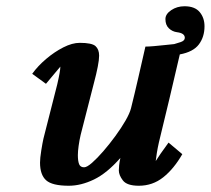

<svg xmlns="http://www.w3.org/2000/svg" viewBox="-20 -582 674 614"><path d="M509 -521Q509 -537 527.5 -549.5Q546 -562 570 -562Q603 -562 618.5 -543.5Q634 -525 634 -498Q634 -464 616 -440Q598 -416 555 -408Q539 -338 522 -267Q505 -196 488 -126Q484 -108 481.5 -92.5Q479 -77 478 -67Q489 -85 519 -126L563 -89Q536 -42 502 -15Q468 12 424 12Q386 12 373 -5Q360 -22 360 -37Q360 -43 361 -53.5Q362 -64 365 -77Q322 -28 280.5 -8Q239 12 200 12Q147 12 127.5 -5.5Q108 -23 108 -62Q108 -76 112 -101Q116 -126 119 -139L163 -312Q173 -355 173 -369Q166 -361 155 -347.5Q144 -334 127 -314L83 -346Q101 -371 127.5 -393.5Q154 -416 182.5 -430.5Q211 -445 235 -445Q274 -445 285.5 -434.5Q297 -424 297 -404Q297 -391 292.5 -368Q288 -345 281 -319L238 -151Q234 -134 231.5 -116Q229 -98 229 -86Q229 -67 233 -57Q237 -47 249 -47Q258 -47 274.5 -61.5Q291 -76 310.5 -98.5Q330 -121 349 -147Q368 -173 381.5 -196.5Q395 -220 399 -236Q411 -284 422.5 -334.5Q434 -385 445 -433Q455 -433 472.5 -434.5Q490 -436 508 -438Q526 -440 537 -441Q545 -443 558 -447.5Q571 -452 571 -461Q571 -476 546 -479Q531 -481 520 -491.5Q509 -502 509 -521Z"/></svg>

Font: Libertinus Serif Semibold Italic
Style: Regular
Weight: 600
Italic angle: -11.5°
Designer: Philipp H. Poll, Khaled Hosny
Foundry: Caleb Maclennan
Version: Version 7.051;RELEASE